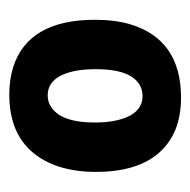

<svg xmlns="http://www.w3.org/2000/svg" viewBox="-18 -696 424 429"><g transform="rotate(-90 194.5 -482.0)"><path d="M194.3 -376Q149.4 -376 137.7 -443.4Q134.8 -460.9 134.8 -482.4Q134.8 -567.4 178.7 -585Q186.5 -587.9 195.3 -587.9Q239.3 -587.9 251 -521.5Q253.9 -502.9 253.9 -480.5Q253.9 -391.6 208 -377.9Q201.2 -376 194.3 -376ZM197.3 -673.8Q78.1 -673.8 39.1 -571.3Q24.4 -531.2 24.4 -480.5Q24.4 -342.8 118.2 -302.7Q150.4 -290 190.4 -290Q320.3 -290 354.5 -404.3Q364.3 -438.5 364.3 -482.4Q364.3 -630.9 258.8 -665Q230.5 -673.8 197.3 -673.8Z"/></g></svg>

Font: Yaldevi Colombo
Style: Bold
Weight: 700
Designer: Sol Matas, Denzil Rajitha, Kosala Senevirathne and Pathum Egodawatta
Foundry: Mooniak
Version: Version 1.020 ; ttfautohint (v1.6)